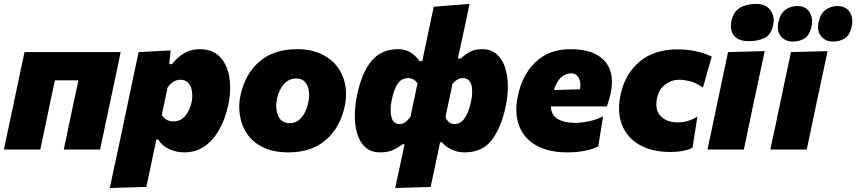

<svg xmlns="http://www.w3.org/2000/svg" viewBox="-27 -768 4397 986"><path d="M-7 0Q4 -52.5 14.5 -102Q25 -151.5 38.5 -214.5L49 -264.5Q60 -317 68.5 -357.2Q77 -397.5 84.2 -431.5Q91.5 -465.5 99 -500.5H592.5Q585.5 -465.5 578.5 -431.5Q571 -397.5 562.5 -357.2Q554 -317 543 -264.5L532.5 -214.5Q519 -151.5 508.5 -102Q498 -52.5 487 0H300.5Q311.5 -52.5 322 -102Q332.5 -151.5 345.5 -214.5L356 -264.5Q362 -291 366.8 -313.5Q371.5 -336 375.5 -355.5H255Q251 -336 246.2 -313.8Q241.5 -291.5 235.5 -265L225 -215Q212 -151.5 201.5 -102Q191 -52.5 180 0Z M537 197.5Q548 144.5 559.2 92.2Q570.5 40 584 -22.5L635 -264.5Q646.5 -321 659 -379.5Q671.5 -438 685 -500.5L849.5 -509L842 -438.5H856.5Q916 -515.5 997.5 -515.5Q1064.5 -515.5 1102.5 -475.8Q1140.5 -436 1151 -371Q1155 -345 1155 -317.5Q1155 -275.5 1145.5 -230Q1130.5 -159 1099.8 -103.8Q1069 -48.5 1023.8 -17Q978.5 14.5 920 14.5Q878.5 14.5 841.5 -2.2Q804.5 -19 786 -51.5H776L767.5 -12Q756 42.5 746 91Q736 139.5 724.5 192ZM863.5 -144.5Q901 -144.5 924.5 -173Q948 -201.5 957 -243.5Q960.5 -260.5 960.5 -277Q960.5 -288 959 -298.5Q955 -325 940.5 -341.8Q926 -358.5 900 -358.5Q880.5 -358.5 863.5 -347.8Q846.5 -337 833.5 -318L804 -178.5Q822.5 -144.5 863.5 -144.5Z M1454.5 14.5Q1380 14.5 1327.8 -9.8Q1275.5 -34 1245.2 -75.8Q1215 -117.5 1206 -170Q1201.5 -193.5 1201.5 -218Q1201.5 -247.5 1208 -278Q1232 -390 1306.5 -452.8Q1381 -515.5 1497.5 -515.5Q1569.5 -515.5 1621.5 -491.2Q1673.5 -467 1704.8 -425.8Q1736 -384.5 1746 -332.5Q1750 -309.5 1750 -285.5Q1750 -255 1743.5 -223.5Q1720 -113 1646.2 -49.2Q1572.5 14.5 1454.5 14.5ZM1460 -135.5Q1498 -135.5 1522.8 -166.2Q1547.5 -197 1556 -240Q1560.5 -260.5 1560.5 -279.5Q1560.5 -290.5 1559 -301Q1555 -329.5 1539.2 -347.2Q1523.5 -365 1495 -365Q1456.5 -365 1430.8 -335.8Q1405 -306.5 1395.5 -260.5Q1391.5 -241.5 1391.5 -224Q1391.5 -196.5 1401.5 -173.5Q1417.5 -135.5 1460 -135.5Z M2002.5 197.5Q2013.5 147 2024 97.5Q2034.5 48 2047.5 -11.5L2050.5 -27.5H2041Q2021.5 -12.5 1994.2 1Q1967 14.5 1926.5 14.5Q1879 14.5 1850 -11Q1821 -36.5 1808 -79.5Q1795 -122.5 1795.2 -175Q1795.5 -227.5 1807 -281Q1831 -395.5 1881.2 -455.5Q1931.5 -515.5 2017 -515.5Q2056 -515.5 2084 -497Q2112 -478.5 2127 -454H2141.5L2149.5 -492.5Q2162 -552.5 2174.8 -612.5Q2187.5 -672.5 2200.5 -733.5L2384.5 -748Q2372 -689.5 2359 -627.5Q2345.5 -565 2330 -494L2324.5 -467.5H2339Q2360 -486.5 2385 -501Q2410 -515.5 2449.5 -515.5Q2493.5 -515.5 2522.2 -491Q2551 -466.5 2565.5 -424.8Q2580 -383 2581 -330Q2582 -277 2569.5 -220Q2547 -112.5 2498.5 -49Q2450 14.5 2359.5 14.5Q2320 14.5 2289.2 -1.2Q2258.5 -17 2242.5 -37.5H2233L2227.5 -10.5Q2216 43 2206 91.5Q2196 139.5 2184.5 192ZM2026 -131Q2042 -131 2056.5 -142.2Q2071 -153.5 2081 -169.5L2117 -339Q2109.5 -352.5 2096.2 -359.8Q2083 -367 2070 -367Q2035.5 -367 2016 -339.2Q1996.5 -311.5 1984.5 -254Q1979 -227.5 1979 -204.5Q1979 -185 1983 -168Q1991 -131 2026 -131ZM2306 -131Q2339 -131 2359.8 -161.8Q2380.5 -192.5 2391.5 -244.5Q2398 -275 2398 -298.5Q2398 -319 2393 -334.5Q2382 -367 2348.5 -367Q2335 -367 2321.2 -359Q2307.5 -351 2297 -338L2261 -169Q2265 -153 2277.5 -142Q2290 -131 2306 -131Z M2885 14.5Q2792 14.5 2728.8 -20.2Q2665.5 -55 2640 -119.5Q2624.5 -157.5 2624.5 -204.5Q2624.5 -237 2632 -273.5Q2654 -382.5 2723.2 -449Q2792.5 -515.5 2902 -515.5Q3025.5 -515.5 3079.5 -453.5Q3115.5 -411.5 3115.5 -348Q3115.5 -317.5 3107.5 -282.5Q3099 -247 3089.5 -221.5H2802Q2803.5 -176 2838 -156.5Q2872.5 -137 2927.5 -137Q2957 -137 2997.2 -145.2Q3037.5 -153.5 3070 -171L3045.5 -16.5Q3025 -4.5 2982.8 5Q2940.5 14.5 2885 14.5ZM2906 -391.5Q2880 -391.5 2856 -371.8Q2832 -352 2817.5 -305.5L2951.5 -309.5Q2953.5 -320 2953.5 -330Q2953.5 -350.5 2945.5 -367Q2933.5 -391.5 2906 -391.5Z M3415.5 12.5Q3322 12.5 3258 -23.8Q3194 -60 3167.5 -126Q3152 -164.5 3152 -211Q3152 -244.5 3160 -282Q3182 -387 3256.8 -450.8Q3331.5 -514.5 3454.5 -514.5Q3501 -514.5 3545 -505.2Q3589 -496 3628 -477.5L3583 -318Q3546.5 -343.5 3515.8 -351Q3485 -358.5 3462.5 -358.5Q3422 -358.5 3390 -334.8Q3358 -311 3347.5 -265.5Q3343.5 -247.5 3343.5 -232Q3343.5 -195.5 3365.5 -172.5Q3396.5 -139.5 3453 -139.5Q3507.5 -139.5 3554.5 -169.5L3529.5 -9.5Q3486.5 12.5 3415.5 12.5Z M3606 0Q3617 -52.5 3628 -102.5Q3638.5 -152 3651.5 -214.5L3662 -264.5Q3673 -317 3681.5 -357.2Q3690 -397.5 3697.2 -431.5Q3704.5 -465.5 3712 -500.5L3900 -505.5Q3892.5 -469.5 3885 -434.5Q3877.5 -399.5 3868.8 -358.8Q3860 -318 3848.5 -264.5L3838 -214.5Q3825 -152.5 3814.5 -102.5Q3804 -52.5 3793 0ZM3817 -556.5Q3767.5 -556.5 3743.5 -583.5Q3726.5 -602.5 3726.5 -633.5Q3726.5 -646.5 3729.5 -662Q3739 -707.5 3772.8 -727.8Q3806.5 -748 3856.5 -748Q3905.5 -748 3929 -716.5Q3946.5 -693 3946.5 -663.5Q3946.5 -653 3944 -641.5Q3933.5 -590.5 3900.2 -573.5Q3867 -556.5 3817 -556.5Z M3929 0Q3940 -52.5 3951 -102.5Q3961.5 -152 3974.5 -214.5L3985 -264.5Q3996 -317 4004.5 -357.2Q4013 -397.5 4020.2 -431.5Q4027.5 -465.5 4035 -500.5L4223 -505.5Q4215.5 -469.5 4208 -434.5Q4200.5 -399.5 4191.8 -358.8Q4183 -318 4171.5 -264.5L4161 -214.5Q4148 -152.5 4137.5 -102.5Q4127 -52.5 4116 0ZM4251.5 -554.5Q4213.5 -554.5 4190.5 -581Q4174 -599.5 4174 -628.5Q4174 -640.5 4177 -654Q4186 -698 4212.8 -717.5Q4239.5 -737 4274 -737Q4316 -737 4336 -707Q4350 -686 4350 -659Q4350 -647.5 4347.5 -635Q4337.5 -586.5 4311 -570.5Q4284.5 -554.5 4251.5 -554.5ZM4045 -554.5Q4007 -554.5 3984 -581Q3967.5 -599.5 3967.5 -628.5Q3967.5 -640.5 3970.5 -654Q3979.5 -698 4006.2 -717.5Q4033 -737 4067.5 -737Q4109.5 -737 4129.5 -707Q4143.5 -686 4143.5 -659Q4143.5 -647.5 4141 -635Q4131 -586.5 4104.5 -570.5Q4078 -554.5 4045 -554.5Z"/></svg>

Font: Heraclito ExtraBold
Style: Italic
Weight: 800
Italic angle: -12°
Designer: Kostas Bartsokas (font) & Cristiano Sobral (main changes)
Foundry: Kostas Bartsokas (font) & Cristiano Sobral (main changes)
Version: Version 1.00;July 8, 2020;FontCreator 13.0.0.2655 64-bit